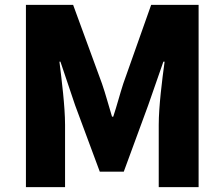

<svg xmlns="http://www.w3.org/2000/svg" viewBox="-20 -725 917 785"><path d="M86 -705V40H246V-215C246 -289 232 -400 223 -473H227L287 -295L388 -23H486L586 -295L648 -473H653C643 -400 629 -289 629 -215V40H792V-705H598L484 -383C470 -340 458 -293 443 -248H438C424 -293 412 -340 397 -383L279 -705Z"/></svg>

Font: コーポレート・ロゴ ver3 Bold
Style: Regular
Weight: 700
Designer: [KANA_main] LOGOTYPE.JP [Source Han Sans] Ryoko NISHIZUKA 西塚涼子 (kana, bopomofo & ideographs); Paul D. Hunt (Latin, Greek
Version: Version 12.001;FEAKit 1.0